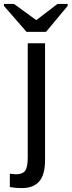

<svg xmlns="http://www.w3.org/2000/svg" viewBox="-74 -748 364 976"><path d="M155 65Q155 140 125.5 174Q96 208 38 208Q19 208 3.5 206.5Q-12 205 -24 203V135L6 138Q40 138 53.5 120.5Q67 103 67 52V-528H155ZM160 -586H61L-54 -718V-728H-3L110 -646H111L218 -728H270V-718Z"/></svg>

Font: Libra Sans
Style: Regular
Weight: 400
Foundry: Context Ltd
Version: Version 1.000; ttfautohint (v1.3)